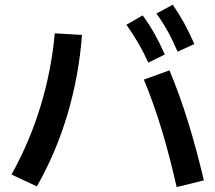

<svg xmlns="http://www.w3.org/2000/svg" viewBox="-20 -802 904 806"><path d="M584 -467.8 691.4 -506.8Q732.9 -407.7 767.8 -295.9Q802.7 -184.1 835.9 -44.9L721.7 -16.6Q691.4 -149.9 658.2 -259.3Q625 -368.7 584 -467.8ZM210 -662.1 324.2 -655.3Q311.5 -485.4 263.7 -323.5Q215.8 -161.6 134.8 -19.5L28.3 -69.3Q104.5 -206.1 150.1 -356Q195.8 -505.9 210 -662.1ZM510.7 -698.2 579.1 -737.3Q606.4 -699.7 628.7 -660.2Q650.9 -620.6 671.9 -573.2L602.5 -539.1Q582 -584 560.3 -621.3Q538.6 -658.7 510.7 -698.2ZM636.7 -745.1 705.1 -782.2Q731.4 -744.1 753.2 -704.6Q774.9 -665 795.9 -617.2L725.6 -585Q705.1 -632.8 684.1 -670.7Q663.1 -708.5 636.7 -745.1Z"/></svg>

Font: Pretendard GOV SemiBold
Style: Regular
Weight: 600
Designer: Base glyphs from Inter by Rasmus Andersson; Hangeul glyphs from Noto Sans CJK(Source Han Sans) by Jang Soo-young and Kan
Foundry: Kil Hyung-jin
Version: Version 1.309